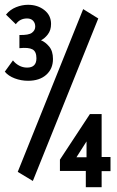

<svg xmlns="http://www.w3.org/2000/svg" viewBox="-29 -711 487 801"><path d="M88 -374Q59 -374 32.5 -384Q6 -394 -9 -412L25 -459Q35 -446 50.5 -437.5Q66 -429 84 -429Q123 -429 123 -468Q123 -496 106.5 -505Q90 -514 52 -510V-565Q91 -564 104.5 -574.5Q118 -585 118 -600Q118 -615 109 -624.5Q100 -634 84 -634Q54 -634 37 -610L-4 -650Q13 -671 38 -681Q63 -691 88 -691Q128 -691 156 -669Q184 -647 184 -611Q184 -585 170.5 -567.5Q157 -550 142 -543Q160 -536 176 -517Q192 -498 192 -465Q192 -424 164 -399Q136 -374 88 -374ZM108 44 45 6 318 -673 381 -634ZM329 70V2H221V-45L346 -235H395V-56H432V3H395V70ZM290 -55H332V-121Z"/></svg>

Font: Inconsolata SemiCondensed ExtraBold
Style: Regular
Weight: 800
Width: 4
Monospace: yes
Designer: Raph Levien, Cyreal, Brenton Simpson
Foundry: Raph Levien, Cyreal, Google
Version: Version 3.100; ttfautohint (v1.8.4.7-5d5b)